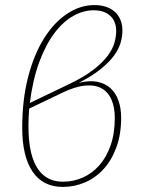

<svg xmlns="http://www.w3.org/2000/svg" viewBox="-20 -730 557 756"><path d="M67.5 0ZM462 -609.5Q462 -586.5 454.8 -561.5Q447.5 -536.5 428.5 -510.5Q409.5 -484.5 376.2 -457.8Q343 -431 291 -404Q331.5 -414 362.5 -408Q393.5 -402 414.5 -383.2Q435.5 -364.5 446.2 -334.5Q457 -304.5 457 -266.5Q457 -200.5 438.2 -149.8Q419.5 -99 387.8 -64.2Q356 -29.5 314.5 -11.8Q273 6 227.5 6Q149 6 108.2 -54.2Q67.5 -114.5 67.5 -226.5Q67.5 -338 91 -427.8Q114.5 -517.5 154 -580Q193.5 -642.5 244.8 -676.2Q296 -710 351.5 -710Q378 -710 398.8 -702.8Q419.5 -695.5 433.5 -682.2Q447.5 -669 454.8 -650.5Q462 -632 462 -609.5ZM95 -302.5Q89.5 -234.5 94.2 -181Q99 -127.5 115.2 -90.5Q131.5 -53.5 159.5 -34Q187.5 -14.5 228.5 -14.5Q269 -14.5 305.8 -30.8Q342.5 -47 370.8 -78.8Q399 -110.5 415.5 -157.5Q432 -204.5 432 -266Q432 -307.5 419 -337.5Q406 -367.5 380.2 -382Q354.5 -396.5 315.2 -393Q276 -389.5 223.5 -364ZM348.5 -689.5Q308 -689.5 268 -667Q228 -644.5 194 -599.2Q160 -554 134.5 -485.2Q109 -416.5 97.5 -324.5L251.5 -398.5Q311.5 -427 348.2 -455.8Q385 -484.5 404.8 -511.5Q424.5 -538.5 431 -563Q437.5 -587.5 437.5 -607Q437.5 -646 414 -667.8Q390.5 -689.5 348.5 -689.5Z"/></svg>

Font: Lato Thin
Style: Italic
Weight: 200
Italic angle: -7°
Designer: Lukasz Dziedzic
Foundry: tyPoland Lukasz Dziedzic
Version: Version 2.007; 2014-02-27